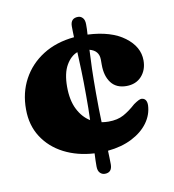

<svg xmlns="http://www.w3.org/2000/svg" viewBox="-75 -629 706 779"><g transform="rotate(-10 278.0 -239.0)"><path d="M316 -244.5Q316 -210 316.5 -180.2Q317 -150.5 318 -124.5Q332 -122 346.5 -122Q383.5 -122 408.8 -135.8Q434 -149.5 460.5 -173.5Q484.5 -190.5 494 -190Q515.5 -188 515.5 -160Q514 -121 490 -88Q466 -55 423.2 -33.2Q380.5 -11.5 323.5 -6Q324 10.5 324.5 24.2Q325 38 325 50Q325 84 295 84Q283 84 274.8 75.2Q266.5 66.5 266.5 48.5Q266.5 37 266.8 23.8Q267 10.5 268 -5Q198 -9 143 -37.2Q88 -65.5 56.5 -114.5Q25 -163.5 25 -228.5Q24.5 -297 54.2 -352.2Q84 -407.5 138.5 -442Q193 -476.5 267.5 -483.5Q267 -496 266.8 -507.2Q266.5 -518.5 266.5 -528.5Q266.5 -562 298 -562Q309 -562 317 -553.2Q325 -544.5 325 -526.5Q325 -517.5 324.8 -507Q324.5 -496.5 323.5 -484.5Q420 -480 474.5 -439.2Q529 -398.5 529 -342Q529 -303 505.8 -277.2Q482.5 -251.5 443 -251.5Q401.5 -251.5 380.2 -279.5Q359 -307.5 359 -353.5V-376Q358.5 -412.5 320.5 -422.5Q318.5 -388.5 317.2 -344.8Q316 -301 316 -244.5ZM205 -290Q205 -234.5 223.8 -197.2Q242.5 -160 273.5 -141Q274.5 -164 274.8 -189.8Q275 -215.5 275 -244.5Q275 -300 273.5 -343.8Q272 -387.5 270.5 -421.5Q243 -411.5 224 -378.8Q205 -346 205 -290Z"/></g></svg>

Font: Fraunces 9pt Soft Black
Style: Regular
Weight: 900
Version: Version 1.000;[b76b70a41]